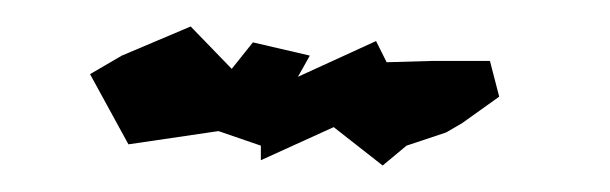

<svg xmlns="http://www.w3.org/2000/svg" viewBox="-20 -321 461 145"><path d="M72 -279 48 -265 77 -212 145 -222 177 -211V-200L232 -225L269 -196L287 -211L317 -221L329 -228L357 -248L350 -275H307L272 -274L264 -290L205 -263L214 -279L171 -289L155 -269L124 -301Z"/></svg>

Font: チョークS
Style: Regular
Weight: 400
Designer: [Stick] Fontworks Inc.
Foundry: [Stick] Fontworks Inc.
Version: Version 1.200;FEAKit 1.0